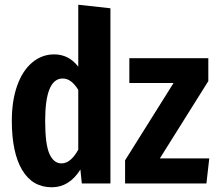

<svg xmlns="http://www.w3.org/2000/svg" viewBox="-20 -776 916 812"><path d="M447 -741V0H326L320 -59Q273 16 199 16Q117 16 73.5 -57.5Q30 -131 30 -265Q30 -350 52.5 -413.5Q75 -477 116 -511.5Q157 -546 209 -546Q271 -546 311 -494V-756ZM311 -143V-396Q296 -420 280 -432Q264 -444 245 -444Q171 -444 171 -265Q171 -166 189 -125.5Q207 -85 240 -85Q279 -85 311 -143ZM861 -433 656 -106H865L853 0H509V-98L714 -425H527V-530H861Z"/></svg>

Font: Fira Sans Compressed SemiBold
Style: Regular
Weight: 600
Width: 1
Designer: bBox Type GmbH & Carrois Corporate GbR & Edenspiekermann AG
Foundry: bBox Type GmbH & Carrois Corporate GbR & Edenspiekermann AG
Version: Version 4.301